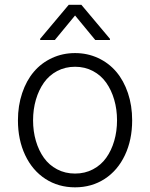

<svg xmlns="http://www.w3.org/2000/svg" viewBox="-20 -776 631 807"><path d="M55.4 -270.2Q55.4 -332 73.2 -384.8Q90.9 -437.5 122.3 -474.4Q153.8 -511.4 198.5 -532.1Q243.3 -552.9 295.5 -552.9Q347.7 -552.9 392.4 -532.1Q437.1 -511.4 468.6 -474.4Q500 -437.5 517.8 -384.8Q535.5 -332 535.5 -270.2Q535.5 -188.2 505.1 -123.9Q474.8 -59.7 420.1 -24.1Q365.4 11.4 295.5 11.4Q225.5 11.4 170.8 -24.1Q116.1 -59.7 85.8 -123.9Q55.4 -188.2 55.4 -270.2ZM220.2 -64.3Q253.9 -46.5 295.5 -46.5Q337 -46.5 370.7 -64.3Q404.5 -82 426.3 -112.6Q448.2 -143.1 460 -183.6Q471.9 -224.1 471.9 -270.2Q471.9 -316.4 460 -357.1Q448.2 -397.7 426.3 -428.6Q404.5 -459.5 370.6 -477.5Q336.6 -495.4 295.5 -495.4Q254.3 -495.4 220.3 -477.5Q186.4 -459.5 164.6 -428.6Q142.8 -397.7 130.9 -357.1Q119 -316.4 119 -270.2Q119 -224.1 130.9 -183.6Q142.8 -143.1 164.6 -112.6Q186.4 -82 220.2 -64.3ZM210.6 -608H148.8V-612.9L268.8 -755.7H322.1L442.1 -612.9V-608H380.3L295.5 -710.9Z"/></svg>

Font: Inter Light BETA
Style: Regular
Weight: 300
Designer: Rasmus Andersson
Foundry: rsms
Version: Version 3.011;git-f93a4a705